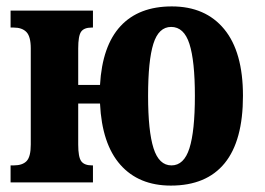

<svg xmlns="http://www.w3.org/2000/svg" viewBox="-20 -569 828 599"><path d="M292 -246H224V-118Q224 -79 233.5 -66Q243 -53 267 -53H270V0H13V-53H23Q50 -53 63 -66.5Q76 -80 76 -118V-418Q76 -455 62.5 -469Q49 -483 23 -483H13V-536H270V-483H266Q242 -483 233 -470Q224 -457 224 -418V-304H292Q299 -426 356 -487.5Q413 -549 516 -549Q621 -549 679.5 -478Q738 -407 738 -270Q738 -130 681 -60Q624 10 513 10Q413 10 355.5 -55Q298 -120 292 -246ZM588 -270Q588 -379 571 -432Q554 -485 514 -485Q475 -485 458.5 -432.5Q442 -380 442 -270Q442 -160 459 -106.5Q476 -53 515 -53Q554 -53 571 -106.5Q588 -160 588 -270Z"/></svg>

Font: Noto Serif CondExtraBold
Style: Regular
Weight: 800
Width: 3
Designer: Monotype Design Team
Foundry: Monotype Imaging Inc.
Version: Version 1.001